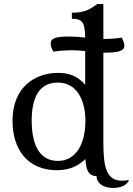

<svg xmlns="http://www.w3.org/2000/svg" viewBox="-20 -829 658 951"><path d="M342 -580C362 -580 382 -578 402 -576V-409C363 -453 323 -468 267 -468C154 -468 42 -398 42 -231C42 -87 118 14 262 14C307 14 358 3 403 -41C406 14 419 43 458 43C458 76 488 102 540 102C567 102 601 95 618 67L615 62C609 65 593 66 584 66C509 66 492 2 492 -121V-568C563 -568 596 -575 596 -603C596 -617 588 -635 582 -643C556 -638 524 -636 492 -636V-809H462C426 -784 402 -766 336 -766V-736C390 -736 400 -717 402 -643C378 -646 351 -648 321 -648C255 -648 231 -639 231 -614C231 -599 239 -581 245 -573C276 -579 319 -580 342 -580ZM267 -32C167 -32 137 -127 137 -231C137 -338 169 -420 266 -420C361 -420 403 -333 403 -229C403 -121 359 -32 267 -32Z"/></svg>

Font: Milonga
Style: Regular
Weight: 400
Designer: Pablo Impallari, Brenda Gallo, Rodrigo Fuenzalida
Foundry: Pablo Impallari, Brenda Gallo, Rodrigo Fuenzalida
Version: Version 1.000